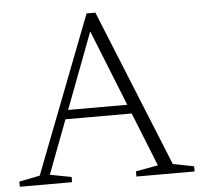

<svg xmlns="http://www.w3.org/2000/svg" viewBox="-50 -742 827 794"><g transform="rotate(-5 363.0 -345.0)"><path d="M195.5 -261.5V-299H513.5V-261.5ZM639 -38.5 726 -21.5V0H484.5V-21.5L577 -38.5L336.5 -639.5H356L128.5 -38.5L217.5 -21.5V0H0.5V-21.5L86.5 -38.5L338 -690H374.5Z"/></g></svg>

Font: Newsreader 14pt Light
Style: Regular
Weight: 300
Designer: Hugues Gentile
Foundry: Production Type
Version: Version 1.003